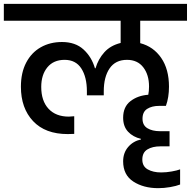

<svg xmlns="http://www.w3.org/2000/svg" viewBox="-44 -760 995 1001"><path d="M687 -652V-535Q756 -517 796.5 -458Q837 -399 837 -308Q837 -252 821 -208H786Q748 -208 723.5 -192.5Q699 -177 699 -141Q699 -107 724.5 -91.5Q750 -76 790 -76H840V3H792Q751 3 724.5 19Q698 35 698 72Q698 107 726 123Q754 139 796 139Q823 139 851 134Q879 129 895 123V202Q875 210 843 215.5Q811 221 781 221Q704 221 651 186.5Q598 152 598 81Q598 37 624 6.5Q650 -24 691 -33V-36Q649 -46 623.5 -73.5Q598 -101 598 -146Q598 -203 636 -232.5Q674 -262 729 -266Q733 -285 733 -309Q733 -370 703 -409Q673 -448 618 -448Q558 -448 527.5 -403.5Q497 -359 497 -284V-263H409V-284Q409 -358 380 -403Q351 -448 293 -448Q235 -448 203 -409Q171 -370 171 -307Q171 -234 209 -193Q247 -152 315 -152L343 -154V-62Q330 -61 309 -61Q192 -61 128.5 -128.5Q65 -196 65 -308Q65 -381 92.5 -433.5Q120 -486 168.5 -513.5Q217 -541 279 -541Q349 -541 391.5 -502Q434 -463 451 -404H454Q468 -452 500 -487.5Q532 -523 585 -536V-652H-24V-740H931V-652Z"/></svg>

Font: Poppins Medium A&M
Style: Regular
Weight: 500
Designer: Ninad Kale (Devanagari), Jonny Pinhorn (Latin)
Foundry: Indian Type Foundry
Version: 4.004